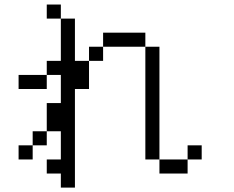

<svg xmlns="http://www.w3.org/2000/svg" viewBox="-20 -770 1040 852"><path d="M875 -62.5V-125H812.5V-62.5H687.5V0H812.5V-62.5ZM250 0V62.5H312.5V-375H375Q375 -375 375 -500H312.5V-687.5H250V-500H187.5V-437.5H62.5V-375H187.5V-437.5H250Q250 -437.5 250 -312.5H187.5Q187.5 -312.5 187.5 -187.5H125V-125H62.5V-62.5H125V-125H187.5V-187.5H250Q250 -187.5 250 -62.5H187.5V0ZM687.5 -62.5Q687.5 -62.5 687.5 -562.5H625Q625 -562.5 625 -62.5ZM375 -500H437.5V-562.5H375ZM437.5 -562.5H625V-625H437.5ZM250 -687.5V-750H187.5V-687.5Z"/></svg>

Font: Unifont
Style: Regular
Weight: 500
Version: Version 15.1.04